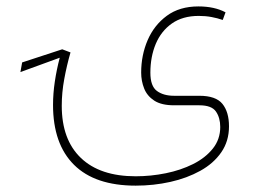

<svg xmlns="http://www.w3.org/2000/svg" viewBox="-20 -335 799 601"><path d="M43.9 -109.4 49.3 -139.6 174.8 -180.7 200.7 -170.9Q189 -130.4 181.2 -87.9Q173.3 -45.4 173.3 -3.9Q173.3 102.1 233.2 159.4Q293 216.8 404.8 216.8Q452.1 216.8 499 207.3Q545.9 197.8 584.5 178.5Q623 159.2 646.2 130.1Q669.4 101.1 669.4 62.5Q669.4 33.7 656 14.2Q642.6 -5.4 604 -5.4H524.9Q485.4 -5.4 462.9 -20Q440.4 -34.7 431.2 -58.1Q421.9 -81.5 421.9 -107.9Q421.9 -162.1 442.1 -209.2Q462.4 -256.3 502.2 -285.6Q542 -314.9 601.1 -314.9Q651.4 -314.9 686 -296.4L677.2 -272.5Q660.6 -278.3 642.1 -281.7Q623.5 -285.2 602.1 -285.2Q551.8 -285.2 518.1 -261.5Q484.4 -237.8 467.5 -197.5Q450.7 -157.2 450.7 -107.4Q450.7 -65.4 471.2 -50.3Q491.7 -35.2 524.9 -35.2H604Q655.8 -35.2 676.3 -9.8Q696.8 15.6 696.8 60.5Q696.8 106.9 672.6 141.8Q648.4 176.8 606.9 199.7Q565.4 222.7 513.2 234.4Q460.9 246.1 404.8 246.1Q277.3 246.1 211.7 180.9Q146 115.7 146 -6.8Q146 -42 151.6 -79.6Q157.2 -117.2 167 -154.3Z"/></svg>

Font: Vazirmatn UI Thin
Style: Regular
Weight: 100
Designer: Saber Rastikerdar
Foundry: Saber Rastikerdar
Version: Version 33.003